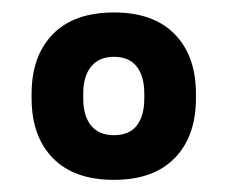

<svg xmlns="http://www.w3.org/2000/svg" viewBox="-20 -674 374 316"><path d="M167.5 -378Q102 -378 67 -413.8Q32 -449.5 32 -512.5V-519.5Q32 -582 67 -617.8Q102 -653.5 167.5 -653.5Q232.5 -653.5 267.5 -617.8Q302.5 -582 302.5 -519.5V-512.5Q302.5 -449.5 267.5 -413.8Q232.5 -378 167.5 -378ZM167.5 -451.5Q192.5 -451.5 205 -467.2Q217.5 -483 217.5 -512V-520Q217.5 -548.5 205 -564.5Q192.5 -580.5 167.5 -580.5Q143 -580.5 130 -564.5Q117 -548.5 117 -520V-512Q117 -483 130 -467.2Q143 -451.5 167.5 -451.5Z"/></svg>

Font: Anek Odia Medium SemiBold
Style: Regular
Weight: 600
Version: Version 1.003